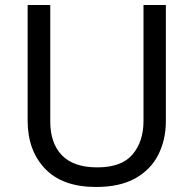

<svg xmlns="http://www.w3.org/2000/svg" viewBox="-20 -734 771 764"><path d="M640 -252Q640 -178 610 -118.5Q580 -59 518.5 -24.5Q457 10 362 10Q229 10 159.5 -62.5Q90 -135 90 -254V-714H180V-251Q180 -164 226.5 -116Q273 -68 367 -68Q464 -68 507.5 -119.5Q551 -171 551 -252V-714H640Z"/></svg>

Font: Noto Sans Old Permic
Style: Regular
Weight: 400
Designer: Monotype Design Team
Foundry: Monotype Imaging Inc.
Version: Version 2.001; ttfautohint (v1.8.4.7-5d5b)